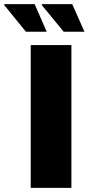

<svg xmlns="http://www.w3.org/2000/svg" viewBox="-96 -905 427 925"><path d="M52 0V-688H248V0ZM211 -752 105 -881 106 -885H252L311 -752ZM29 -752 -76 -881 -75 -885H71L129 -752Z"/></svg>

Font: Archivo Condensed Black
Style: Regular
Weight: 900
Width: 3
Designer: Hector Gatti
Foundry: Omnibus-Type
Version: Version 2.001